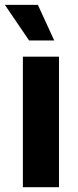

<svg xmlns="http://www.w3.org/2000/svg" viewBox="-35 -783 327 803"><path d="M60.7 0V-545.9H211.7V0ZM86.7 -613.7 -14.6 -762.7H123.4L191.8 -613.7Z"/></svg>

Font: Inter V
Style: 
Weight: 400
Designer: Rasmus Andersson
Foundry: rsms
Version: Version 4.000;git-a3f224843